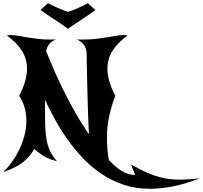

<svg xmlns="http://www.w3.org/2000/svg" viewBox="-31 -965 1264 1194"><path d="M522 -130Q517 -229 514.5 -320Q512 -411 510.5 -481Q509 -551 508.5 -593Q508 -635 508 -636Q503 -697 445 -720Q455 -719 464.5 -719Q474 -719 484 -719Q529 -719 566.5 -723.5Q604 -728 635 -733Q666 -738 691.5 -742.5Q717 -747 739 -747Q751 -747 762 -744Q702 -701 669.5 -650.5Q637 -600 637 -537Q637 -463 686 -369Q663 -311 648.5 -244Q634 -177 634 -110Q634 -81 636.5 -43.5Q639 -6 646 30Q676 62 699.5 80Q723 98 742 107Q761 116 777.5 119Q794 122 810 124L784 58Q818 77 852 94Q886 111 922 124Q958 137 997.5 144.5Q1037 152 1082 152Q1112 152 1144.5 150Q1177 148 1213 143Q1125 178 1047.5 193.5Q970 209 901 209Q813 209 738.5 184Q664 159 600.5 116.5Q537 74 484.5 18.5Q432 -37 388.5 -98.5Q345 -160 310.5 -223Q276 -286 249 -343V-241Q249 -179 253 -137Q257 -95 266 -64Q275 -33 289 -9.5Q303 14 323 38Q301 32 284.5 26Q268 20 252.5 12Q237 4 220.5 -8Q204 -20 182 -38Q155 10 110 45Q65 80 -11 105Q19 76 45 39.5Q71 3 90.5 -38.5Q110 -80 121.5 -124Q133 -168 133 -213Q133 -255 122.5 -294Q112 -333 88 -369Q137 -463 137 -537Q137 -600 104.5 -650.5Q72 -701 12 -744Q22 -747 35 -747Q55 -747 80.5 -742.5Q106 -738 136.5 -733Q167 -728 202.5 -723.5Q238 -719 279 -719Q289 -719 298.5 -719Q308 -719 318 -720Q264 -699 256 -646Q274 -601 299.5 -542Q325 -483 356.5 -418Q388 -353 425 -286.5Q462 -220 502 -160ZM562 -903Q548 -891 502.5 -861Q457 -831 391 -786Q349 -818 302.5 -847.5Q256 -877 221 -903Q236 -916 243.5 -923.5Q251 -931 267 -945Q279 -939 294.5 -931.5Q310 -924 327 -916.5Q344 -909 361 -902.5Q378 -896 392 -891Q405 -895 421.5 -901.5Q438 -908 455 -915.5Q472 -923 488 -930.5Q504 -938 516 -945Q531 -931 539 -923Q547 -915 562 -903Z"/></svg>

Font: New Rocker
Style: Regular
Weight: 400
Designer: Pablo Impallari, Brenda Gallo, Rodrigo Fuenzalida
Foundry: Pablo Impallari, Brenda Gallo, Rodrigo Fuenzalida
Version: Version 1.000; ttfautohint (v0.93) -l 8 -r 50 -G 200 -x 14 -